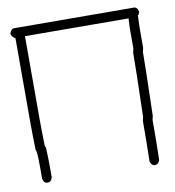

<svg xmlns="http://www.w3.org/2000/svg" viewBox="-77 -757 740 810"><g transform="rotate(-10 293.0 -352.0)"><path d="M37.1 -687.5Q417 -685.5 548.8 -685.5Q564.5 -685.5 568.4 -664.1Q564.5 -650.4 560.5 -650.4Q558.6 -604.5 558.6 -582V-513.7Q558.6 -509.8 554.7 -494.1Q554.7 -439.9 548.8 -220.7Q544.9 -208 544.9 -203.1V-158.2Q544.9 -114.3 543 -33.2Q536.6 -15.6 521.5 -15.6Q509.3 -15.6 502 -33.2Q503.9 -128.9 503.9 -181.6V-205.1Q503.9 -209 507.8 -224.6Q513.7 -434.1 513.7 -500Q517.6 -512.7 517.6 -517.6V-605.5Q517.6 -618.2 519.5 -644.5H517.6Q395 -644.5 76.2 -646.5V-291Q76.2 -252.4 78.1 -175.8L82 -168Q84 -116.7 84 -82V-43Q80.6 -21.5 62.5 -21.5Q46.9 -21.5 43 -43V-89.8Q43 -166 37.1 -166Q35.2 -247.1 35.2 -287.1V-644.5Q17.6 -655.8 17.6 -668Q23.4 -687.5 37.1 -687.5Z"/></g></svg>

Font: CEF Fonts CJK
Style: Regular
Weight: 400
Designer: PartyBoss (派对大魔王)
Version: Release 2.25